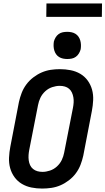

<svg xmlns="http://www.w3.org/2000/svg" viewBox="-20 -1084 613 1116"><path d="M225 12Q193 12 163 6Q133 0 107.5 -15Q82 -30 64.5 -54Q47 -78 39 -107Q31 -136 32.5 -168Q34 -200 40 -231L90 -491Q96 -518 106 -544Q116 -570 133 -593Q150 -616 173.5 -634Q197 -652 222.5 -663Q248 -674 274.5 -678Q301 -682 328 -682Q360 -682 390.5 -676Q421 -670 446.5 -655Q472 -640 489.5 -616Q507 -592 515 -563Q523 -534 521.5 -502Q520 -470 514 -439L464 -179Q458 -152 448 -126Q438 -100 421 -77Q404 -54 380.5 -36Q357 -18 331.5 -7Q306 4 279 8Q252 12 225 12ZM227 -85Q248 -85 270.5 -92.5Q293 -100 311 -116.5Q329 -133 339 -154Q349 -175 353 -197L404 -457Q407 -472 408 -487.5Q409 -503 406.5 -518Q404 -533 398 -546Q392 -559 381.5 -568Q371 -577 357 -581Q343 -585 327 -585Q306 -585 283.5 -577.5Q261 -570 243 -553.5Q225 -537 215 -516Q205 -495 201 -473L150 -213Q147 -198 146 -182.5Q145 -167 147 -152Q149 -137 155 -124Q161 -111 172 -102Q183 -93 197 -89Q211 -85 227 -85ZM371 -741Q359 -741 346.5 -743.5Q334 -746 323.5 -752.5Q313 -759 306 -769Q299 -779 295.5 -791Q292 -803 291.5 -816Q291 -829 293 -842Q296 -854 303 -866Q310 -878 321 -886Q332 -894 345 -896.5Q358 -899 371 -899Q383 -899 395.5 -896.5Q408 -894 418.5 -887.5Q429 -881 436 -871Q443 -861 446.5 -849Q450 -837 450.5 -824Q451 -811 449 -798Q446 -786 439 -774Q432 -762 421 -754Q410 -746 397 -743.5Q384 -741 371 -741ZM572 -986H249L250 -1064H573Z"/></svg>

Font: Lode
Style: Bold Italic
Weight: 700
Italic angle: -11°
Monospace: yes
Designer: Belleve Invis
Foundry: Belleve Invis
Version: Version 29.2.0; ttfautohint (v1.8.3)